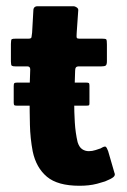

<svg xmlns="http://www.w3.org/2000/svg" viewBox="-20 -596 408 616"><path d="M34 -257Q27 -257 25.5 -259Q24 -261 24 -267V-320Q24 -327 26 -329Q28 -331 35 -331H256Q263 -331 265 -329.5Q267 -328 267 -321V-264Q267 -259 265 -258Q263 -257 256 -257ZM235 0Q165 0 130.5 -29Q96 -58 85 -110Q77 -152 76 -195.5Q75 -239 75 -282Q75 -310 75.5 -329Q76 -348 77 -373Q77 -383 68 -383H30Q21 -383 18 -385Q15 -387 15 -399V-455Q15 -469 18 -470.5Q21 -472 33 -472H72Q80 -472 81 -476.5Q82 -481 83 -491L87 -562Q87 -576 101 -576H215Q221 -576 226.5 -572Q232 -568 231 -562L226 -490Q225 -477 226.5 -474.5Q228 -472 234 -472H307Q319 -472 321 -469.5Q323 -467 323 -453V-400Q323 -389 319.5 -386Q316 -383 305 -383H233Q226 -383 223.5 -379.5Q221 -376 221 -368Q220 -345 219.5 -320.5Q219 -296 218 -270Q218 -237 220 -203.5Q222 -170 229 -140Q234 -124 243.5 -117.5Q253 -111 265 -111Q276 -111 286.5 -114.5Q297 -118 303 -120Q316 -128 319.5 -125Q323 -122 327 -111L347 -42Q351 -34 344 -28Q337 -22 317 -14Q305 -10 291.5 -6.5Q278 -3 264 -1.5Q250 0 235 0Z"/></svg>

Font: Glory Thin ExtraBold
Style: Regular
Weight: 800
Version: Version 1.011